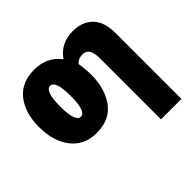

<svg xmlns="http://www.w3.org/2000/svg" viewBox="-186 -779 1235 1235"><g transform="rotate(-45 432.0 -161.5)"><path d="M507 -278Q507 -308 504.5 -335Q502 -362 498 -386Q520 -413 560 -413Q621 -413 621 -315V240H807V-358Q807 -462 756.5 -512.5Q706 -563 621 -563Q511 -563 451 -477Q386 -563 270 -563Q154 -563 92.5 -485.5Q31 -408 31 -278Q31 -150 93.5 -70Q156 10 268 10Q387 10 447 -72Q507 -154 507 -278ZM221 -277Q221 -417 269 -417Q317 -417 317 -278Q317 -136 269 -136Q221 -136 221 -277Z"/></g></svg>

Font: Noto Sans Display SemiCondensed Black
Style: Regular
Weight: 900
Width: 4
Designer: Monotype Design Team
Foundry: Monotype Imaging Inc.
Version: Version 1.900